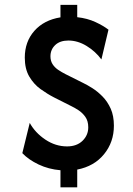

<svg xmlns="http://www.w3.org/2000/svg" viewBox="-20 -708 561 811"><path d="M235.4 83.3V11.1Q185.4 6.9 143.1 -13.2Q100.7 -33.3 74.3 -61.1L105.6 -188.9Q128.5 -147.2 171.5 -118.4Q214.6 -89.6 263.2 -89.6Q304.2 -89.6 328.5 -113.2Q352.8 -136.8 352.8 -170.1Q352.8 -197.2 340.3 -214.6Q327.8 -231.9 311.1 -242.7Q294.4 -253.5 282.6 -259L208.3 -296.5Q179.9 -311.1 151.4 -331.6Q122.9 -352.1 103.8 -384.4Q84.7 -416.7 84.7 -464.6Q84.7 -531.9 125.3 -577.8Q166 -623.6 235.4 -634.7V-687.5H306.2V-635.4Q349.3 -630.6 383 -614.9Q416.7 -599.3 438.2 -582.6L408.3 -456.9Q383.3 -491 345.8 -513.9Q308.3 -536.8 268.8 -536.8Q233.3 -536.8 213.2 -517.7Q193.1 -498.6 193.1 -470.1Q193.1 -451.4 201.7 -437.5Q210.4 -423.6 225 -413.5Q239.6 -403.5 256.2 -395.1L331.2 -357.6Q348.6 -349.3 370.5 -335.4Q392.4 -321.5 413.2 -300.3Q434 -279.2 447.6 -249Q461.1 -218.8 461.1 -177.1Q461.1 -107.6 419.4 -56.6Q377.8 -5.6 306.2 8.3V83.3Z"/></svg>

Font: Afacad SemiBold
Style: Regular
Weight: 600
Designer: Kristian Moeller
Foundry: Dicotype
Version: Version 1.000